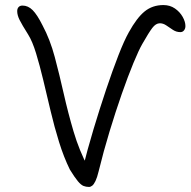

<svg xmlns="http://www.w3.org/2000/svg" viewBox="-20 -728 756 759"><path d="M332 11Q320 11 310 7Q300 3 287.5 -12Q275 -27 256 -58Q232 -107 213.5 -166.5Q195 -226 180 -289.5Q165 -353 151 -411.5Q137 -470 122.5 -517.5Q108 -565 91 -592Q67 -630 57.5 -649Q48 -668 48 -684Q48 -694 53.5 -700Q59 -706 69 -706Q91 -706 109 -688Q127 -670 148 -628Q178 -572 196.5 -502.5Q215 -433 232 -357.5Q249 -282 271 -207.5Q293 -133 329 -65L306 -58Q325 -135 349.5 -216.5Q374 -298 399.5 -374Q425 -450 448 -509Q471 -568 489 -600Q521 -658 552 -683Q583 -708 626 -708Q652 -708 671.5 -694.5Q691 -681 702 -661.5Q713 -642 713 -625Q713 -615 707.5 -608Q702 -601 693 -601Q677 -601 663.5 -610Q650 -619 637.5 -627.5Q625 -636 612 -636Q596 -636 582 -617.5Q568 -599 543 -555Q529 -531 507.5 -479Q486 -427 461.5 -357Q437 -287 413 -208Q389 -129 370 -51Q364 -26 357.5 -12.5Q351 1 344.5 6Q338 11 332 11Z"/></svg>

Font: Shantell Sans Light
Style: Regular
Weight: 300
Designer: Stephen Nixon, Anya Danilova, Shantell Martin
Foundry: Arrow Type
Version: Version 1.011;[c5ecc13dd]